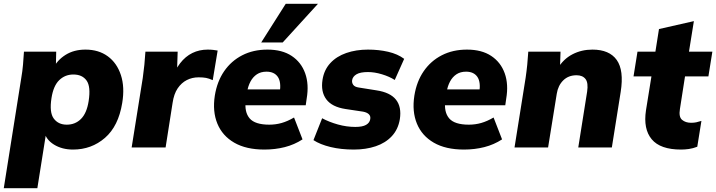

<svg xmlns="http://www.w3.org/2000/svg" viewBox="-39 -782 3797 1018"><path d="M-19 216 74 -370Q80 -404 83 -439Q86 -474 88 -508H259L257 -418H242Q264 -463 308.5 -491Q353 -519 414 -519Q484 -519 532.5 -483.5Q581 -448 602 -384Q623 -320 609 -236Q589 -113 517.5 -51Q446 11 348 11Q290 11 247 -15.5Q204 -42 195 -86H207L159 216ZM315 -121Q360 -121 390.5 -151.5Q421 -182 431 -246Q443 -323 420 -355Q397 -387 350 -387Q306 -387 275 -357Q244 -327 234 -262Q222 -186 246 -153.5Q270 -121 315 -121Z M659 0 718 -369Q723 -404 726.5 -439Q730 -474 732 -508H903L898 -352H868Q887 -409 915.5 -446Q944 -483 981 -501Q1018 -519 1062 -519Q1078 -519 1091 -517.5Q1104 -516 1115 -514L1089 -357Q1069 -366 1053.5 -369Q1038 -372 1014 -372Q980 -372 951.5 -357.5Q923 -343 903 -313.5Q883 -284 876 -236L839 0Z M1363 11Q1266 11 1203 -25.5Q1140 -62 1113.5 -126.5Q1087 -191 1100 -275Q1112 -350 1149.5 -404.5Q1187 -459 1245.5 -489Q1304 -519 1379 -519Q1457 -519 1507.5 -485.5Q1558 -452 1579 -393.5Q1600 -335 1587 -259L1582 -224H1241L1254 -308H1464L1444 -290Q1453 -347 1434 -374.5Q1415 -402 1374 -402Q1344 -402 1323 -388Q1302 -374 1289 -349.5Q1276 -325 1271 -294L1264 -250Q1256 -188 1284.5 -154.5Q1313 -121 1389 -121Q1423 -121 1454.5 -130Q1486 -139 1520 -159L1565 -43Q1522 -15 1471 -2Q1420 11 1363 11ZM1346 -557 1476 -762H1647L1460 -557Z M1837 11Q1769 11 1713.5 -2.5Q1658 -16 1623 -39L1669 -155Q1706 -135 1752.5 -122Q1799 -109 1845 -109Q1883 -109 1902 -120Q1921 -131 1924 -150Q1927 -166 1917 -176Q1907 -186 1886 -190L1793 -204Q1721 -215 1691 -255.5Q1661 -296 1671 -359Q1679 -411 1712 -447Q1745 -483 1797 -501Q1849 -519 1912 -519Q1969 -519 2019 -507.5Q2069 -496 2104 -470L2054 -358Q2026 -376 1986.5 -388Q1947 -400 1912 -400Q1871 -400 1851 -388Q1831 -376 1828 -357Q1826 -343 1834 -332Q1842 -321 1863 -318L1957 -303Q2030 -292 2060.5 -253.5Q2091 -215 2081 -150Q2072 -96 2038.5 -60Q2005 -24 1953 -6.5Q1901 11 1837 11Z M2421 11Q2324 11 2261 -25.5Q2198 -62 2171.5 -126.5Q2145 -191 2158 -275Q2170 -350 2207.5 -404.5Q2245 -459 2303.5 -489Q2362 -519 2437 -519Q2515 -519 2565.5 -485.5Q2616 -452 2637 -393.5Q2658 -335 2645 -259L2640 -224H2299L2312 -308H2522L2502 -290Q2511 -347 2492 -374.5Q2473 -402 2432 -402Q2402 -402 2381 -388Q2360 -374 2347 -349.5Q2334 -325 2329 -294L2322 -250Q2314 -188 2342.5 -154.5Q2371 -121 2447 -121Q2481 -121 2512.5 -130Q2544 -139 2578 -159L2623 -43Q2580 -15 2529 -2Q2478 11 2421 11Z M2689 0 2748 -370Q2753 -404 2756.5 -439Q2760 -474 2762 -508H2933L2930 -420L2918 -419Q2948 -469 2996 -494Q3044 -519 3102 -519Q3192 -519 3231 -464Q3270 -409 3252 -295L3205 0H3027L3074 -296Q3081 -343 3065.5 -363Q3050 -383 3018 -383Q2975 -383 2947.5 -356Q2920 -329 2913 -285L2867 0Z M3572 11Q3462 11 3416.5 -43.5Q3371 -98 3386 -197L3415 -377H3320L3341 -508H3436L3455 -628L3640 -670L3614 -508H3738L3717 -377H3593L3566 -204Q3559 -162 3577.5 -146.5Q3596 -131 3625 -131Q3641 -131 3652.5 -133.5Q3664 -136 3680 -141L3658 -4Q3635 5 3613.5 8Q3592 11 3572 11Z"/></svg>

Font: Mulish ExtraLight Black
Style: Italic
Weight: 900
Italic angle: -9°
Version: Version 3.603